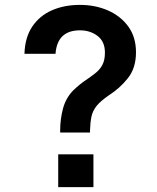

<svg xmlns="http://www.w3.org/2000/svg" viewBox="-20 -760 640 785"><path d="M226 -218V-226Q226 -273 237.5 -316Q249 -359 279 -390Q305 -415 328 -430.5Q351 -446 369.5 -460.5Q388 -475 398.5 -494.5Q409 -514 409 -545Q409 -590 379 -613Q349 -636 307 -636Q214 -636 207 -540H80Q82 -607 112 -651.5Q142 -696 192.5 -718Q243 -740 307 -740Q370 -740 422 -717Q474 -694 505 -651Q536 -608 536 -546Q536 -482 503 -440.5Q470 -399 426 -371Q391 -347 375 -327Q359 -307 354 -283.5Q349 -260 348 -226V-218ZM218 5V-129H362V5Z"/></svg>

Font: Tiny
Style: Bold
Weight: 700
Monospace: yes
Designer: Philipp Nurullin, Konstantin Bulenkov
Foundry: JetBrains
Version: Version 2.251; ttfautohint (v1.8.4.7-5d5b)